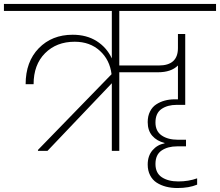

<svg xmlns="http://www.w3.org/2000/svg" viewBox="-52 -760 1108 967"><path d="M511.2 0V-340.8L187 0H139.2V-4.9L509.8 -386.2Q501 -458.5 450.9 -504.2Q400.9 -549.8 324.2 -549.8Q232.4 -549.8 174.8 -491.9Q117.2 -434.1 117.2 -335.9H77.1Q77.1 -449.2 143.3 -517.1Q209.5 -585 314 -585Q384.3 -585 434.8 -553Q485.4 -521 511.2 -465.8V-705.1H-32.2V-740.2H1036.1V-705.1H548.8V-430.2H748Q844.2 -430.2 844.2 -518.1V-588.9H880.9V-231.9H837.9Q791.5 -231.9 761.2 -210.9Q731 -189.9 731 -143.1Q731 -99.1 762.5 -77.6Q793.9 -56.2 844.2 -56.2H884.8V-22.9H839.8Q793 -22.9 762 -2Q731 19 731 65.9Q731 111.3 762.9 132.6Q794.9 153.8 846.2 153.8Q897.5 153.8 940.9 138.2V169.9Q899.9 187 841.8 187Q811 187 784.4 180.2Q757.8 173.3 736.8 159.7Q715.8 146 703.9 122.6Q691.9 99.1 691.9 68.8Q691.9 24.9 716.1 -3.2Q740.2 -31.2 776.9 -38.1V-40Q737.8 -49.8 714.8 -76.2Q691.9 -102.5 691.9 -145Q691.9 -175.3 703.4 -198.2Q714.8 -221.2 734.6 -234.1Q754.4 -247.1 777.8 -253.4Q801.3 -259.8 828.1 -259.8H844.2V-430.2Q810.1 -396 743.2 -396H548.8V0Z"/></svg>

Font: SVN-Poppins ExtraLight
Style: Regular
Weight: 200
Designer: Ninad Kale (Devanagari), Jonny Pinhorn (Latin)
Foundry: Indian Type Foundry
Version: Version 3.002 2017